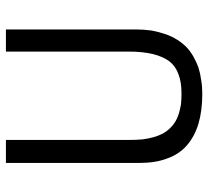

<svg xmlns="http://www.w3.org/2000/svg" viewBox="-48 -676 732 677"><g transform="rotate(-90 318.5 -337.0)"><path d="M475.6 -250Q475.6 -200.2 466.8 -164.1Q458 -128.9 441.4 -106.4Q423.8 -84 395.5 -74.2Q368.2 -63.5 328.1 -63.5Q307.6 -63.5 289.1 -65.4Q271.5 -68.4 255.9 -73.2Q240.2 -78.1 227.5 -85.9Q214.8 -93.8 205.1 -104.5Q194.3 -115.2 186.5 -129.9Q178.7 -144.5 173.8 -162.1Q168.9 -179.7 166 -201.2Q164.1 -223.6 164.1 -249Q164.1 -393.6 164.1 -682.6Q143.6 -682.6 83 -682.6Q83 -564.5 83 -210.9Q83 -155.3 98.6 -114.3Q113.3 -72.3 144.5 -44.9Q175.8 -17.6 220.7 -3.9Q266.6 9.8 327.1 9.8Q352.5 9.8 375 5.9Q398.4 2.9 419.9 -3.9Q440.4 -11.7 458 -21.5Q476.6 -32.2 491.2 -45.9Q505.9 -60.5 517.6 -79.1Q529.3 -97.7 537.1 -120.1Q544.9 -142.6 549.8 -168.9Q553.7 -196.3 553.7 -226.6Q553.7 -378.9 553.7 -682.6Q534.2 -682.6 475.6 -682.6Q475.6 -658.2 475.6 -611.3Q475.6 -564.5 475.6 -496.1Q475.6 -412.1 475.6 -349.6Q475.6 -288.1 475.6 -250Z"/></g></svg>

Font: Aptus Gothic JP
Style: Medium
Weight: 400
Designer: Fuminori Ogawa / Motoya
Version: Version 1